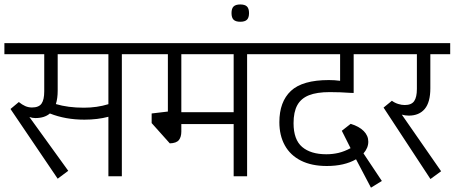

<svg xmlns="http://www.w3.org/2000/svg" viewBox="-26 -806 2079 878"><path d="M642.1 -558.1H531.2V0H469.7V-272Q419.9 -258.8 359.9 -258.8Q273.4 -258.8 202.1 -287.1Q177.7 -266.1 135.7 -266.1Q121.6 -266.1 108.4 -271L286.1 -24.9L237.8 11.2L22 -307.6L60.1 -339.4Q75.2 -327.1 89.6 -320.8Q104 -314.5 120.1 -314.5Q151.4 -314.5 163.8 -332Q176.3 -349.6 176.3 -388.2V-558.1H-5.9V-608.9H642.1ZM469.7 -558.1H237.8V-391.1Q237.8 -356 229.5 -330.1Q285.2 -313.5 357.4 -313.5Q417.5 -313.5 469.7 -329.6Z M1214.8 -558.1H1104V0H1042.5V-238.8H803.2V-204.1Q803.2 -179.7 792 -165.5Q780.8 -151.4 750.5 -150.4L667.5 -243.2V-287.1L741.7 -295.9V-558.1H629.9V-608.9H1214.8ZM1042.5 -558.1H803.2V-293H1042.5Z M1112.8 -746.1Q1112.8 -725.1 1103.3 -715.8Q1093.8 -706.5 1072.8 -706.5Q1051.8 -706.5 1042.2 -715.8Q1032.7 -725.1 1032.7 -746.1Q1032.7 -767.1 1042.2 -776.4Q1051.8 -785.6 1072.8 -785.6Q1093.8 -785.6 1103.3 -776.4Q1112.8 -767.1 1112.8 -746.1Z M1670.4 52.2 1602.1 -77.6Q1548.8 -46.9 1468.3 -46.9Q1398.9 -46.9 1350.1 -71.5Q1301.3 -96.2 1276.4 -141.4Q1251.5 -186.5 1251.5 -247.1Q1251.5 -340.8 1304.4 -390.4Q1357.4 -439.9 1478 -439.9Q1503.9 -439.9 1529.3 -436.5V-558.1H1202.6V-608.9H1715.3V-558.1H1591.3V-380.9L1577.1 -381.3Q1529.3 -384.8 1481.9 -384.8Q1422.9 -384.8 1386.7 -370.4Q1350.6 -356 1333.5 -325Q1316.4 -293.9 1316.4 -242.7Q1316.4 -167.5 1355.7 -134Q1395 -100.6 1466.3 -100.6Q1495.6 -100.6 1522.2 -106.9Q1548.8 -113.3 1577.1 -128.4L1537.1 -208L1577.6 -239.7Q1616.2 -228 1637.2 -206.8Q1658.2 -185.5 1658.2 -158.2Q1658.2 -129.4 1636.2 -104.5L1720.2 21.5Z M1843.3 -277.3Q1827.1 -277.3 1811.5 -281.7L1991.2 -22.9L1942.4 12.7L1728 -314L1766.1 -345.2Q1779.3 -335.4 1794.9 -330.6Q1810.5 -325.7 1824.7 -325.7Q1855.5 -325.7 1867.9 -343.5Q1880.4 -361.3 1880.4 -399.4V-558.1H1703.1V-608.9H2032.7V-558.1H1941.9V-402.3Q1941.9 -338.4 1916.3 -307.9Q1890.6 -277.3 1843.3 -277.3Z"/></svg>

Font: Varta
Style: Light
Weight: 300
Designer: Joana Correia, Viktoriya Grabowska, Eben Sorkin
Foundry: Sorkin Type
Version: Version 1.002; ttfautohint (v1.3) -l 8 -r 24 -G 200 -x 12 -H